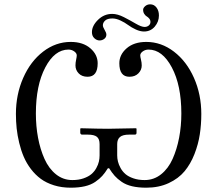

<svg xmlns="http://www.w3.org/2000/svg" viewBox="-20 -851 994 883"><path d="M438 -188Q438 -211.9 425.5 -221.9Q413.1 -231.9 383.8 -231.9H356.9Q354 -231.9 351.6 -234.4Q349.1 -236.8 349.1 -240.2V-258.8L351.1 -261.2Q438 -258.8 477.1 -258.8L606 -261.2L607.9 -258.8V-240.2Q607.9 -231.9 600.1 -231.9H574.2Q544.4 -231.9 531.7 -220.9Q519 -210 519 -188V-136.2Q519 -122.1 522.5 -107.9Q525.9 -93.8 534.7 -77.9Q543.5 -62 557.1 -50.3Q570.8 -38.6 593.5 -30.8Q616.2 -22.9 645 -22.9Q687.5 -22.9 720.7 -49.3Q753.9 -75.7 773.7 -119.9Q793.5 -164.1 803.7 -217.3Q814 -270.5 814 -329.1Q814 -458.5 770.3 -540.8Q726.6 -623 663.1 -623Q648.4 -623 636.7 -614.7Q625 -606.4 625 -596.2Q625 -589.8 628.4 -576.4Q631.8 -563 631.8 -549.8Q631.8 -529.3 616.5 -513.7Q601.1 -498 575.2 -498Q528.8 -498 528.8 -560.1Q528.8 -599.6 562.5 -628.9Q596.2 -658.2 652.8 -658.2Q721.7 -658.2 780 -613.5Q838.4 -568.8 872.1 -492.7Q905.8 -416.5 905.8 -327.1Q905.8 -278.3 898.9 -233.2Q892.1 -188 874.3 -142.3Q856.4 -96.7 828.6 -63.2Q800.8 -29.8 755.6 -8.8Q710.4 12.2 652.8 12.2Q615.7 12.2 587.6 5.6Q559.6 -1 539.8 -14.6Q520 -28.3 507.6 -42.2Q495.1 -56.2 481.9 -77.1H476.1Q462.9 -56.2 450.4 -42.2Q438 -28.3 418.2 -14.6Q398.4 -1 370.4 5.6Q342.3 12.2 305.2 12.2Q263.7 12.2 228.3 1.2Q192.9 -9.8 167.5 -28.6Q142.1 -47.4 122.1 -73.7Q102.1 -100.1 89.4 -129.6Q76.7 -159.2 68.4 -193.6Q60.1 -228 56.6 -260.5Q53.2 -293 53.2 -327.1Q53.2 -416.5 86.7 -492.7Q120.1 -568.8 178.2 -613.5Q236.3 -658.2 305.2 -658.2Q361.8 -658.2 395.5 -628.9Q429.2 -599.6 429.2 -560.1Q429.2 -498 382.8 -498Q356.9 -498 342 -513.4Q327.1 -528.8 327.1 -549.8Q327.1 -563 330.1 -576.4Q333 -589.8 333 -596.2Q333 -606.4 321.3 -614.7Q309.6 -623 294.9 -623Q231.4 -623 188.2 -540.8Q145 -458.5 145 -329.1Q145 -270.5 155 -217.3Q165 -164.1 184.8 -119.9Q204.6 -75.7 237.5 -49.3Q270.5 -22.9 313 -22.9Q341.8 -22.9 364.3 -30.8Q386.7 -38.6 400.4 -50.3Q414.1 -62 422.9 -77.9Q431.6 -93.8 434.8 -107.9Q438 -122.1 438 -136.2ZM496.1 -787.1Q520.5 -787.1 550 -772Q579.6 -756.8 605 -741.9Q630.4 -727.1 645 -727.1Q656.2 -727.1 664.1 -733.6Q671.9 -740.2 671.9 -750Q671.9 -758.8 666.5 -765.4Q661.1 -772 655 -775.4Q648.9 -778.8 643.6 -786.9Q638.2 -794.9 638.2 -806.2Q638.2 -814.5 647.7 -822.8Q657.2 -831.1 670.9 -831.1Q688.5 -831.1 699.7 -816.4Q710.9 -801.8 710.9 -779.8Q710.9 -751 691.7 -728.5Q672.4 -706.1 642.1 -706.1Q625 -706.1 604.7 -715.3Q584.5 -724.6 569.1 -736.1Q553.7 -747.6 533.9 -756.8Q514.2 -766.1 497.1 -766.1Q473.6 -766.1 463.4 -756.3Q453.1 -746.6 453.1 -734.9Q453.1 -726.6 461.2 -713.4Q469.2 -700.2 469.2 -691.9Q469.2 -679.7 459.7 -672.4Q450.2 -665 438 -665Q424.8 -665 413.8 -675.3Q402.8 -685.5 402.8 -703.1Q402.8 -732.4 430.7 -759.8Q458.5 -787.1 496.1 -787.1Z"/></svg>

Font: Common Serif Medium
Style: Regular
Weight: 500
Designer: Philipp H. Poll, Khaled Hosny
Foundry: Stefan Peev, Context Ltd.
Version: Version 1.026